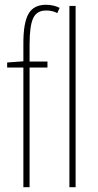

<svg xmlns="http://www.w3.org/2000/svg" viewBox="-20 -785 409 805"><path d="M104 -502V0H78V-502H10V-523L78 -528V-605Q78 -689 99.5 -727Q121 -765 173 -765Q204 -765 230 -752L220 -730Q201 -741 173 -741Q134 -741 119 -708.5Q104 -676 104 -598V-527H179V-502ZM271 0V-760H297V0Z"/></svg>

Font: Noto Sans Display Thin Cond
Style: Regular
Weight: 250
Width: 3
Designer: Monotype Design team
Foundry: Monotype Imaging Inc.
Version: Version 1.000